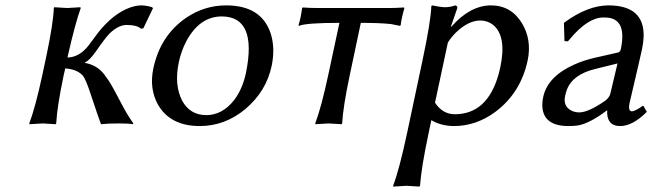

<svg xmlns="http://www.w3.org/2000/svg" viewBox="-20 -459 2438 714"><path d="M152.3 -250Q177.7 -369.6 180.2 -429.2L181.6 -432.1Q183.6 -432.1 230 -429.2Q230 -429.2 278.8 -432.1L280.3 -429.2Q260.3 -374.5 231.9 -250L231 -245.1Q274.9 -246.1 309.1 -289.6Q314.9 -296.9 326.2 -312.5Q346.2 -340.3 358.4 -354Q417 -420.4 480.5 -436Q494.1 -439 506.3 -439Q524.9 -438.5 545.9 -432.1L548.8 -428.2L513.2 -354L504.9 -352.1Q488.8 -366.2 449.7 -366.2Q419.4 -365.2 388.2 -335Q372.1 -319.3 335.4 -266.1Q312.5 -233.9 296.4 -227.1L295.9 -225.1Q339.8 -217.3 366.2 -184.1Q374 -173.8 384.8 -158.2Q398.9 -136.7 438 -61.5Q456.1 -27.8 476.1 0L473.6 2.9Q459 0 421.9 0Q381.8 0 355.5 2.9Q348.1 -16.1 315.9 -112.8Q298.8 -164.6 288.1 -177.7Q267.1 -201.2 222.7 -204.6L216.8 -179.2Q192.4 -63 189 0L186.5 2.9Q184.6 2.9 139.2 0L89.4 2.9L88.9 0Q111.8 -61 137.2 -179.2Z M550.3 -205.1Q576.2 -326.7 671.9 -392.6Q740.2 -439 820.8 -439Q950.7 -439 985.8 -336.9Q1004.4 -281.7 990.2 -213.9Q970.2 -119.1 892.1 -53.2Q816.9 9.3 723.6 9.8Q611.8 9.8 566.4 -71.8Q534.7 -130.9 550.3 -205.1ZM805.2 -397.9Q721.7 -397.9 672.4 -304.7Q653.8 -269 645 -228Q627 -143.1 657.7 -84Q686.5 -31.7 746.1 -30.8Q807.1 -30.8 851.1 -87.4Q881.3 -127 894.5 -187Q937.5 -397 805.2 -397.9Z M1242.2 -374Q1117.7 -374 1091.8 -362.8L1090.3 -366.2Q1098.1 -389.2 1103.5 -429.2L1106 -431.2Q1135.7 -429.2 1160.6 -429.2H1426.8Q1452.1 -429.2 1481.9 -431.2L1483.9 -429.2Q1472.2 -388.2 1470.2 -366.2L1467.8 -362.8Q1467.8 -362.8 1433.6 -369.6Q1391.6 -374 1321.8 -374L1280.8 -180.2Q1255.9 -63 1252.4 0L1250 2.9Q1248 2.9 1202.6 0L1152.8 2.9L1152.3 0Q1175.3 -61.5 1200.7 -180.2Z M1645.5 -300.8 1597.7 -77.1Q1626 -34.2 1671.4 -34.2Q1792 -34.2 1834 -182.1Q1837.4 -195.3 1840.3 -208Q1865.2 -324.2 1813.5 -366.7Q1793.5 -382.3 1766.6 -382.8Q1721.7 -382.8 1675.3 -337.9Q1657.7 -320.3 1645.5 -300.8ZM1494.6 32.2 1551.3 -234.9Q1582 -379.4 1584 -436L1586.4 -439Q1619.6 -432.1 1636.2 -432.1Q1655.3 -432.6 1673.3 -439Q1681.2 -437 1680.7 -429.2Q1656.7 -360.4 1656.7 -359.9H1658.7Q1728 -438.5 1805.7 -439Q1880.9 -439 1921.4 -372.1Q1958 -311 1942.4 -234.9Q1916.5 -113.8 1822.8 -43.5Q1751 9.8 1668 9.8Q1619.6 9.3 1584 -12.2L1574.7 32.2Q1546.4 165 1542 231.9L1539.1 234.9Q1537.1 234.9 1492.2 231.9L1442.4 234.9L1441.9 231.9Q1465.8 168.5 1494.6 32.2Z M2276.4 -223.1 2191.9 -202.1Q2108.4 -181.6 2087.4 -123.5Q2084 -113.3 2081.5 -102.1Q2073.2 -63.5 2105.5 -47.4Q2118.7 -41 2134.8 -41Q2168.5 -41.5 2230 -84Q2245.6 -95.7 2249.5 -109.9ZM2321.3 -76.2Q2314.5 -45.4 2330.6 -44.9Q2342.3 -45.9 2371.1 -65.9L2373.5 -64L2385.3 -43Q2332.5 9.8 2286.1 9.8Q2239.7 9.8 2237.8 -39.1Q2237.8 -43.9 2238.3 -47.9H2236.3Q2171.4 1 2127.4 7.8Q2112.3 9.8 2094.7 9.8Q2002.9 9.8 1997.1 -59.6Q1995.6 -77.6 2000 -98.1Q2016.1 -174.3 2115.2 -218.8Q2148.9 -233.9 2187.5 -243.2L2280.3 -264.2Q2286.6 -267.6 2288.6 -275.9Q2312 -387.2 2238.3 -393.6Q2231.4 -394 2223.6 -394Q2166 -394 2098.6 -313Q2094.7 -308.6 2091.8 -305.2L2079.1 -306.2L2077.1 -373L2081.1 -377Q2166 -438.5 2242.2 -439Q2377 -439 2373.5 -322.3Q2372.6 -300.8 2367.7 -276.9Q2366.7 -272.5 2352.1 -208.5Q2325.2 -93.8 2321.3 -76.2Z"/></svg>

Font: Linux Biolinum Capitals O
Style: Italic Samll Caps
Weight: 400
Italic angle: -12°
Designer: Philipp H. Poll
Foundry: Philipp H. Poll
Version: Version 0.6.2